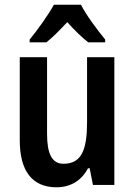

<svg xmlns="http://www.w3.org/2000/svg" viewBox="-20 -786 572 816"><path d="M324 -766H209C187 -725 140 -659 106 -618V-606H177C203 -626 234 -658 266 -692C296 -658 327 -628 355 -606H427V-618C391 -662 347 -721 324 -766ZM466 -543H350V-267C350 -152 328 -90 250 -90C201 -90 180 -132 180 -217V-543H64V-189C64 -61 116 10 220 10C278 10 326 -17 354 -71H361L375 0H466Z"/></svg>

Font: Noto Sans Thai Cond SemBd
Style: Regular
Weight: 600
Width: 3
Designer: Monotype Design Team
Foundry: Monotype Imaging Inc.
Version: Version 2.002